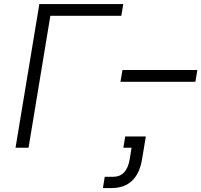

<svg xmlns="http://www.w3.org/2000/svg" viewBox="-20 -748 1019 972"><path d="M604 -727.5 594.2 -668H234.9L124.5 0H58.6L179.2 -727.5ZM589.8 -334 600.1 -393.6H979L969.2 -334ZM543.5 204.1H501L510.3 147H552.7Q621.6 147 636.7 58.1L646 0H604.5L613.8 -57.1H718.3L699.2 58.1Q674.8 204.1 543.5 204.1Z"/></svg>

Font: Inter Display Light
Style: Italic
Weight: 300
Italic angle: -9.39999°
Designer: Rasmus Andersson
Foundry: rsms
Version: Version 4.000;git-a52131595